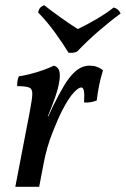

<svg xmlns="http://www.w3.org/2000/svg" viewBox="-20 -720 485 740"><path d="M188 -467Q204 -462 208.5 -446.5Q213 -431 208 -403Q204 -378 192.5 -345Q181 -312 164 -271H166L183 -308Q206 -355 227.5 -391Q249 -427 273 -447Q297 -467 326 -467Q355 -467 377 -449Q368 -421 362 -391Q356 -361 353 -333Q344 -329 331.5 -326.5Q319 -324 304 -325Q306 -360 303 -371.5Q300 -383 293 -383Q283 -383 264.5 -363.5Q246 -344 221 -297Q205 -266 182.5 -209.5Q160 -153 148 -89L131 0H39L95 -291Q104 -338 104.5 -358Q105 -378 91.5 -383Q78 -388 46 -388Q46 -399 47.5 -409Q49 -419 53 -426Q69 -428 95.5 -434.5Q122 -441 148 -450.5Q174 -460 188 -467ZM244 -517Q222 -553 192 -594.5Q162 -636 127 -672Q129 -683 134.5 -689.5Q140 -696 150 -700Q181 -676 216 -651Q251 -626 280 -608Q323 -629 356.5 -649Q390 -669 418 -691Q427 -689 434 -683Q441 -677 445 -668Q405 -639 360.5 -600.5Q316 -562 277 -521Q268 -517 259 -516.5Q250 -516 244 -517Z"/></svg>

Font: Vollkorn
Style: Italic
Weight: 400
Italic angle: -11°
Designer: Friedrich Althausen
Foundry: Friedrich Althausen
Version: Version 5.001